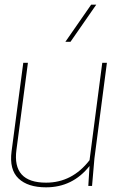

<svg xmlns="http://www.w3.org/2000/svg" viewBox="-20 -800 530 826"><path d="M80.1 -529.8H100.1L50.8 -155.8Q31.7 -14.2 178.2 -14.2Q290.5 -14.2 365.2 -110.8L419.9 -529.8H439.9L386.2 -118.2L376 0H359.9L365.2 -85.9Q292.5 5.9 178.2 5.9Q99.6 5.9 59.6 -32.2Q19.5 -70.3 29.8 -148.9ZM372.1 -779.8H394L283.2 -620.1H261.2Z"/></svg>

Font: Cooper Hewitt
Style: Thin Italic
Weight: 702
Designer: Village Type and Design LLC
Foundry: Cooper Hewitt Smithsonian Design Museum
Version: 1.000